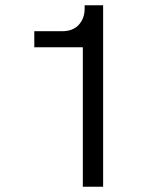

<svg xmlns="http://www.w3.org/2000/svg" viewBox="-20 -710 626 730"><path d="M372.1 0H294.9V-530.3H110.4V-591.3H215.8Q257.8 -591.3 279.8 -616Q301.8 -640.6 301.8 -676.8V-689.9H372.1Z"/></svg>

Font: Acari Sans
Style: Regular
Weight: 400
Designer: Alfredo Marco Pradil and Stefan Peev
Foundry: Hanken Design Co.
Version: Version 1.045;February 4, 2021;FontCreator 13.0.0.2655 64-bi